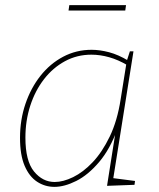

<svg xmlns="http://www.w3.org/2000/svg" viewBox="-20 -722 619 748"><path d="M192 6Q155 6 124.5 -14Q94 -34 76 -76Q58 -118 58 -185Q58 -255 79 -317Q100 -379 137.5 -426.5Q175 -474 226 -501Q277 -528 337 -528Q369 -528 405 -518.5Q441 -509 481 -485L473 -482L486 -522H500L420 -19L413 -29L506 -17L504 -2L397 2L432 -220L438 -221Q409 -141 366 -90.5Q323 -40 277 -17Q231 6 192 6ZM193 -13Q226 -13 265 -32Q304 -51 341 -90Q378 -129 407.5 -190Q437 -251 450 -335L473 -479L478 -467Q441 -489 405.5 -499Q370 -509 336 -509Q280 -509 233 -483.5Q186 -458 151.5 -413.5Q117 -369 98 -310.5Q79 -252 79 -186Q79 -95 112.5 -54Q146 -13 193 -13ZM471 -702 468 -681H247L250 -702Z"/></svg>

Font: Bitter Thin Thin
Style: Italic
Weight: 250
Italic angle: -9°
Version: Version 2.002